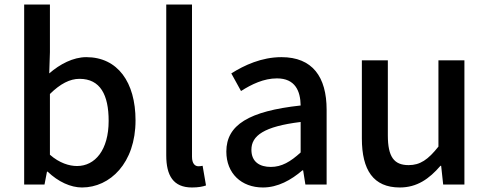

<svg xmlns="http://www.w3.org/2000/svg" viewBox="-20 -817 2162 850"><path d="M343 13C467 13 580 -95 580 -284C580 -453 501 -564 362 -564C304 -564 245 -533 198 -492L201 -586V-797H87V0H177L188 -57H191C238 -12 293 13 343 13ZM321 -82C287 -82 243 -95 201 -132V-401C247 -446 289 -468 332 -468C424 -468 461 -397 461 -282C461 -153 401 -82 321 -82Z M830 13C858 13 878 9 892 4L877 -83C867 -81 863 -81 858 -81C844 -81 830 -92 830 -123V-797H716V-129C716 -40 747 13 830 13Z M1144 13C1210 13 1269 -20 1319 -63H1322L1332 0H1426V-331C1426 -477 1363 -564 1226 -564C1138 -564 1061 -528 1004 -492L1047 -414C1094 -444 1148 -470 1206 -470C1287 -470 1310 -414 1311 -350C1082 -325 982 -264 982 -146C982 -49 1049 13 1144 13ZM1179 -78C1130 -78 1093 -100 1093 -154C1093 -216 1148 -257 1311 -277V-142C1266 -101 1227 -78 1179 -78Z M1750 13C1826 13 1880 -25 1930 -83H1933L1942 0H2036V-550H1921V-168C1875 -110 1840 -86 1789 -86C1724 -86 1697 -123 1697 -218V-550H1582V-204C1582 -64 1633 13 1750 13Z"/></svg>

Font: Noto Sans CJK JP Medium
Style: Regular
Weight: 500
Designer: Ryoko NISHIZUKA (kana & ideographs); Paul D. Hunt (Latin, Greek & Cyrillic); Wenlong ZHANG (bopomofo); Sandoll Communica
Foundry: Adobe Systems Incorporated
Version: Version 1.004;PS 1.004;hotconv 1.0.82;makeotf.lib2.5.63406